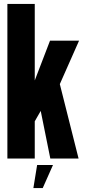

<svg xmlns="http://www.w3.org/2000/svg" viewBox="-20 -805 432 975"><path d="M185.5 -248 235.5 0H379L282 -385ZM17.5 0H156.5V-189L189.5 -246.5L280.5 -370.5L381.5 -598.5H234L156.5 -396.5V-785H17.5ZM149.5 150H197L249 33H168.5Z"/></svg>

Font: Anybody ExtraCondensed
Style: Bold
Weight: 700
Width: 2
Version: Version 1.113;gftools[0.9.25]